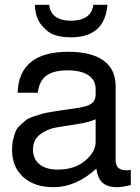

<svg xmlns="http://www.w3.org/2000/svg" viewBox="-20 -754 583 797"><path d="M53 -369Q59 -539 263 -539Q360 -539 410 -502.5Q460 -466 460 -396V-88Q460 -47 505 -47Q514 -47 523 -49V14Q488 23 466 23Q426 23 405.5 4.5Q385 -14 380 -54Q296 23 202 23Q123 23 76.5 -19Q30 -61 30 -132Q30 -155 34.5 -174Q39 -193 44.5 -207.5Q50 -222 64 -234.5Q78 -247 87.5 -255Q97 -263 119.5 -270.5Q142 -278 154 -281.5Q166 -285 196 -290Q226 -295 240 -297Q254 -299 290 -304Q339 -310 358 -323Q377 -336 377 -362V-384Q377 -422 346.5 -442Q316 -462 260 -462Q202 -462 172 -439.5Q142 -417 137 -369ZM220 -50Q289 -50 333 -86.5Q377 -123 377 -165V-259Q352 -247 301.5 -239Q251 -231 214 -225Q177 -219 147 -196.5Q117 -174 117 -134Q117 -94 144 -72Q171 -50 220 -50ZM125 -734H184Q192 -668 276 -668Q316 -668 340 -685Q364 -702 367 -734H426Q415 -599 274 -599Q238 -599 208 -608.5Q178 -618 152 -650Q126 -682 125 -734Z"/></svg>

Font: ColatingCofangSans
Style: Regular
Weight: 400
Foundry: GNU
Version: Version 412.227;June 27, 2022;FontCreator 11.0.0.2412 32-bit